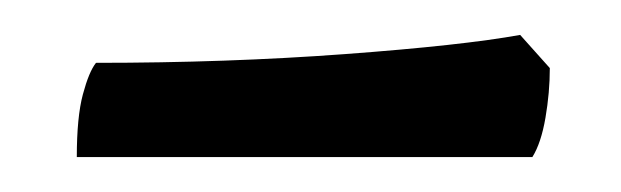

<svg xmlns="http://www.w3.org/2000/svg" viewBox="-20 -360 356 110"><path d="M24 -270Q24 -293 27.5 -306Q31 -319 35 -324Q110 -324 177.5 -329Q245 -334 278 -340L295 -321Q295 -307 292.5 -292.5Q290 -278 285 -270Z"/></svg>

Font: Texturina 72pt SemiBold
Style: Regular
Weight: 600
Designer: Guillermo Torres Carreño
Foundry: Omnibus-Type
Version: Version 1.002; ttfautohint (v1.8.3)